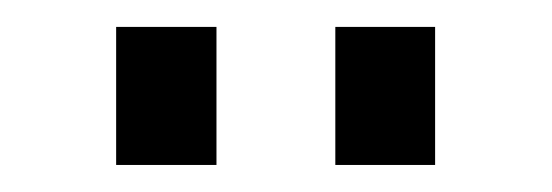

<svg xmlns="http://www.w3.org/2000/svg" viewBox="-20 -746 408 142"><path d="M65.9 -624V-726.1H140.1V-624ZM228 -624V-726.1H301.8V-624Z"/></svg>

Font: Rawline Medium
Style: Regular
Weight: 500
Designer: Matt McInerney, Pablo Impallari, Rodrigo Fuenzalida
Foundry: Matt McInerney, Pablo Impallari, Rodrigo Fuenzalida
Version: Version 4.020;PS 004.020;hotconv 1.0.88;makeotf.lib2.5.64775